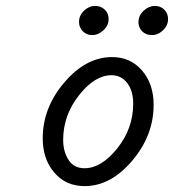

<svg xmlns="http://www.w3.org/2000/svg" viewBox="-20 -631 594 656"><path d="M126 -158.2Q126 -263.2 200 -349.6Q273.9 -436 362.8 -436Q425.8 -436 465.3 -390.1Q504.9 -344.2 504.9 -272.9Q504.9 -168 431.4 -81.5Q357.9 4.9 269 4.9Q205.1 4.9 165.5 -41.3Q126 -87.4 126 -158.2ZM195.8 -152.8Q195.8 -113.8 213.9 -85Q231.9 -56.2 269 -56.2Q326.2 -56.2 380.6 -124Q435.1 -191.9 435.1 -276.9Q435.1 -320.8 414.6 -347.4Q394 -374 360.8 -374Q303.7 -374 249.8 -305.4Q195.8 -236.8 195.8 -152.8ZM250 -556.2Q250 -578.1 267.1 -594.5Q284.2 -610.8 305.2 -610.8Q324.2 -610.8 337.6 -598.4Q351.1 -585.9 351.1 -565.9Q351.1 -543.9 333.5 -527.6Q315.9 -511.2 294.9 -511.2Q275.9 -511.2 262.9 -524.2Q250 -537.1 250 -556.2ZM453.1 -555.2Q453.1 -578.1 470.9 -594.5Q488.8 -610.8 508.8 -610.8Q528.8 -610.8 541.5 -597.9Q554.2 -585 554.2 -565.9Q554.2 -543.9 537.1 -527.6Q520 -511.2 499 -511.2Q478 -511.2 465.6 -524.2Q453.1 -537.1 453.1 -555.2Z"/></svg>

Font: CMU Typewriter Text
Style: Italic
Weight: 500
Italic angle: -14.04°
Version: Version 0.7.0